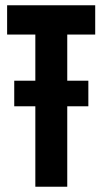

<svg xmlns="http://www.w3.org/2000/svg" viewBox="-20 -708 389 728"><path d="M341 -577H235V-402H315V-305H235V0H114V-305H34V-402H114V-577H7V-688H341Z"/></svg>

Font: Saira ExtraCondensed
Style: Bold
Weight: 700
Width: 2
Designer: Hector Gatti with collaboration of the Omnibus-Type team
Foundry: Omnibus-Type
Version: Version 0.072; ttfautohint (v1.8)